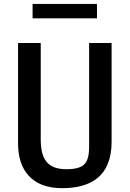

<svg xmlns="http://www.w3.org/2000/svg" viewBox="-20 -949 660 978"><path d="M296 9.5C436.5 9.5 548.5 -46 548.5 -227V-730H434V-202.5C434 -143 420.5 -121.5 405.5 -108.5C390.5 -95 361 -87 318 -87C217 -87 187.5 -144.5 187.5 -240V-730H72V-218C72 -82.5 142.5 9.5 296 9.5ZM146 -855.5H474V-929H146Z"/></svg>

Font: Monaspace Argon Medium
Style: Regular
Weight: 500
Designer: Riley Cran & the Lettermatic Team
Foundry: Lettermatic
Version: Version 1.000 (Monaspace Argon)